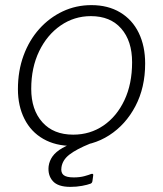

<svg xmlns="http://www.w3.org/2000/svg" viewBox="-20 -560 638 750"><path d="M262 10Q197 10 149 -17.5Q101 -45 75.5 -95.5Q50 -146 50 -212Q50 -283 72 -343Q94 -403 133.5 -447Q173 -491 225 -515.5Q277 -540 337 -540Q402 -540 449.5 -511.5Q497 -483 522 -431.5Q547 -380 547 -312Q547 -218 509 -145.5Q471 -73 406.5 -31.5Q342 10 262 10ZM266 -34Q332 -34 384 -69.5Q436 -105 466 -168.5Q496 -232 496 -317Q496 -400 453.5 -448.5Q411 -497 335 -497Q270 -497 217 -460.5Q164 -424 133 -360Q102 -296 102 -213Q102 -131 145.5 -82.5Q189 -34 266 -34ZM170 89Q173 68 185.5 50.5Q198 33 224 18Q250 3 293 -9L332 1Q278 23 251 44Q224 65 220 94Q217 114 228 123.5Q239 133 268 133Q292 133 310 128Q328 123 335 120Q340 118 342.5 119.5Q345 121 344 126L341 148Q340 152 338.5 154Q337 156 335 157Q322 162 300.5 166Q279 170 255 170Q206 170 186 147Q166 124 170 89Z"/></svg>

Font: Libre Franklin Thin ExtraLight
Style: Italic
Weight: 250
Italic angle: -8°
Version: Version 3.000